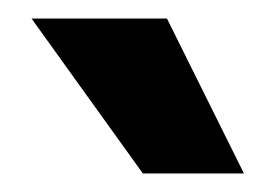

<svg xmlns="http://www.w3.org/2000/svg" viewBox="-20 -770 283 207"><path d="M14 -750H160L243 -583H134Z"/></svg>

Font: Oakes Grotesk Bold
Style: Italic
Weight: 700
Italic angle: -8°
Designer: Samuel Oakes
Foundry: Samuel Oakes
Version: Version 1.000;PS 001.000;hotconv 1.0.88;makeotf.lib2.5.64775